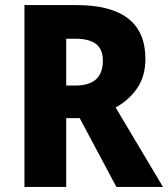

<svg xmlns="http://www.w3.org/2000/svg" viewBox="-20 -734 660 754"><path d="M280 -714Q551 -714 551 -503Q551 -435 519 -388Q487 -341 434 -312L620 0H437L293 -270H240V0H76V-714ZM275 -582H240V-398H276Q384 -398 384 -496Q384 -540 357.5 -561Q331 -582 275 -582Z"/></svg>

Font: Noto Sans Arabic SemCond ExtBd
Style: Regular
Weight: 800
Width: 4
Designer: Monotype Design Team, Nadine Chahine, Nizar Qandah and Khaled Hosny
Foundry: Monotype Imaging Inc.
Version: Version 2.012; ttfautohint (v1.8.4.7-5d5b)